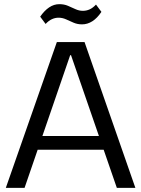

<svg xmlns="http://www.w3.org/2000/svg" viewBox="-20 -902 679 922"><path d="M253 -700H386L630 0H541L321 -637H317L98 0H8ZM143 -249H495V-183H143ZM173 -822Q193 -851 216 -866.5Q239 -882 265 -882Q288 -882 306.5 -874Q325 -866 342.5 -858Q360 -850 378 -850Q395 -850 410.5 -857Q426 -864 441 -880L467 -845Q447 -815 423.5 -800Q400 -785 374 -785Q352 -785 333.5 -793Q315 -801 297.5 -809Q280 -817 261 -817Q245 -817 229.5 -810Q214 -803 199 -787Z"/></svg>

Font: Pathway Extreme
Style: Regular
Weight: 400
Designer: Eduardo Rodriguez Tunni
Foundry: Eduardo Rodriguez Tunni
Version: Version 1.001;gftools[0.9.26]